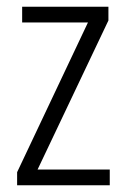

<svg xmlns="http://www.w3.org/2000/svg" viewBox="-20 -552 375 572"><path d="M307 0H31V-39L242 -485H46V-532H303V-491L92 -47H307Z"/></svg>

Font: Noto Sans Condensed Light
Style: Regular
Weight: 300
Width: 3
Designer: Monotype Design Team
Foundry: Monotype Imaging Inc.
Version: Version 2.013; ttfautohint (v1.8.4.7-5d5b)